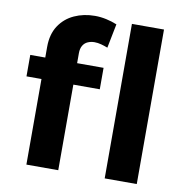

<svg xmlns="http://www.w3.org/2000/svg" viewBox="-83 -828 878 908"><g transform="rotate(10 356.0 -374.5)"><path d="M103 -565Q103 -626 130 -667Q157 -708 202 -728.5Q247 -749 301 -749Q328 -749 355.5 -743Q383 -737 407 -727L384 -611Q369 -617 352.5 -621.5Q336 -626 320 -626Q303 -626 288 -619.5Q273 -613 264.5 -598.5Q256 -584 256 -562V0H103ZM31 -514H383V-411H31ZM479 -742H633V0H479Z"/></g></svg>

Font: Alexandria SemiBold
Style: Regular
Weight: 600
Designer: Mohamed Gaber
Foundry: Kief Type Foundry
Version: Version 5.100